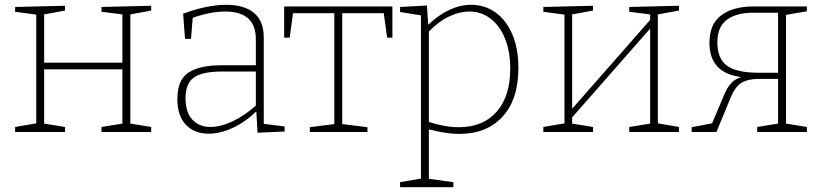

<svg xmlns="http://www.w3.org/2000/svg" viewBox="-20 -550 3425 800"><path d="M610 -526V-506L523 -490V-35L610 -21V0H403V-21L490 -35V-261H164V-35L251 -21V0H43V-21L131 -36V-489L43 -501V-521L251 -526V-506L164 -490V-289H490V-490L403 -501V-521Z M1079 -34 1166 -23V-2L1053 3L1048 -86Q1003 -42 950.5 -17.5Q898 7 849 7Q790 7 754.5 -30Q719 -67 719 -137Q719 -218 766 -248Q813 -278 901 -278H1046V-387Q1046 -502 918 -502Q858 -502 783 -476L776 -388H751L743 -493Q843 -530 923 -530Q997 -530 1038 -496.5Q1079 -463 1079 -393ZM857 -21Q899 -21 949 -44.5Q999 -68 1046 -110V-252H905Q823 -252 788 -227Q753 -202 753 -141Q753 -82 781.5 -51.5Q810 -21 857 -21Z M1164 -393V-523H1615V-393H1593L1579 -495H1406V-33L1511 -20V0H1271V-20L1373 -33V-495H1201L1187 -393Z M2140 -267Q2140 -136 2074 -64Q2008 8 1893 8Q1840 8 1767 -11V195L1869 209V230H1647V209L1734 194V-486L1647 -500V-521L1759 -527L1764 -447Q1853 -530 1943 -530Q1999 -530 2043.5 -499Q2088 -468 2114 -408.5Q2140 -349 2140 -267ZM2106 -264Q2106 -337 2083.5 -391Q2061 -445 2022.5 -473.5Q1984 -502 1936 -502Q1895 -502 1851.5 -481.5Q1808 -461 1767 -419V-42Q1834 -20 1892 -20Q1993 -20 2049.5 -84.5Q2106 -149 2106 -264Z M2809 -526V-506L2721 -490V-36L2809 -21V0H2602V-21L2689 -35V-431L2364 -61V-35L2451 -21V0H2244V-21L2332 -36V-489L2244 -501V-521L2451 -526V-506L2364 -490V-97L2689 -467V-490L2602 -501V-521Z M3342 -503 3255 -488V-35L3342 -21V0H3135V-21L3222 -35V-221H3139Q3095 -221 3069 -204.5Q3043 -188 3026 -147L2965 0H2862V-20L2947 -36L2999 -159Q3012 -189 3028.5 -205.5Q3045 -222 3069 -229Q2936 -245 2936 -372Q2936 -450 2985.5 -486.5Q3035 -523 3118 -523H3342ZM3139 -247H3222V-497H3117Q3048 -497 3008.5 -467.5Q2969 -438 2969 -374Q2969 -305 3009.5 -276Q3050 -247 3139 -247Z"/></svg>

Font: Bitter Pro ExtraLight
Style: Regular
Weight: 275
Designer: Sol Matas, and Bitter project Authors
Foundry: Sol Matas
Version: Version 1.010